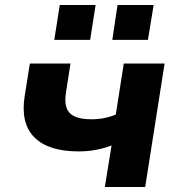

<svg xmlns="http://www.w3.org/2000/svg" viewBox="-20 -751 723 771"><path d="M401 0 428 -167Q397 -155 364 -149Q331 -143 296 -143Q174 -143 118 -199.5Q62 -256 79 -365L100 -496H263L245 -380Q239 -343 247 -319Q255 -295 279.5 -283.5Q304 -272 348 -272Q374 -272 399 -277Q424 -282 445 -291L477 -496H641L563 0ZM431 -591 452 -731H597L574 -591ZM198 -591 220 -731H364L342 -591Z"/></svg>

Font: Nunito Sans 10pt SemiExpanded ExtraBold
Style: Italic
Weight: 800
Width: 6
Italic angle: -9°
Designer: Vernon Adams
Foundry: Vernon Adams
Version: Version 3.101;gftools[0.9.27]